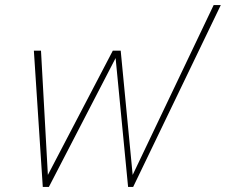

<svg xmlns="http://www.w3.org/2000/svg" viewBox="-20 -734 887 754"><path d="M113 -535H141L168 -47L423 -535H454L501 -47L819 -714H847L503 0H483L434 -506L172 0H148Z"/></svg>

Font: Prompt Thin
Style: Italic
Weight: 250
Italic angle: -12°
Designer: Katatrad Team
Foundry: CadsonDemak
Version: Version 1.001